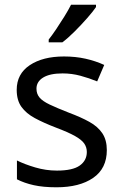

<svg xmlns="http://www.w3.org/2000/svg" viewBox="-20 -786 519 816"><path d="M434 -148Q434 -70 376 -30Q318 10 220 10Q164 10 123.5 1Q83 -8 52 -24V-104Q84 -88 129.5 -74.5Q175 -61 222 -61Q289 -61 319 -82.5Q349 -104 349 -140Q349 -160 338 -176Q327 -192 298.5 -208Q270 -224 217 -244Q165 -264 128 -284Q91 -304 71 -332Q51 -360 51 -404Q51 -472 106.5 -509Q162 -546 252 -546Q301 -546 343.5 -536.5Q386 -527 423 -510L393 -440Q359 -454 322 -464Q285 -474 246 -474Q192 -474 163.5 -456.5Q135 -439 135 -409Q135 -387 148 -371.5Q161 -356 191.5 -341.5Q222 -327 273 -307Q324 -288 360 -268Q396 -248 415 -219.5Q434 -191 434 -148ZM388 -756Q376 -738 351 -709.5Q326 -681 297.5 -652.5Q269 -624 245 -606H187V-618Q202 -637 219.5 -663Q237 -689 254 -716.5Q271 -744 282 -766H388Z"/></svg>

Font: Noto Sans Lepcha
Style: Regular
Weight: 400
Designer: Monotype Design Team
Foundry: Monotype Imaging Inc.
Version: Version 2.006; ttfautohint (v1.8.4.7-5d5b)